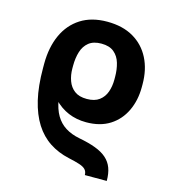

<svg xmlns="http://www.w3.org/2000/svg" viewBox="-115 -650 892 979"><g transform="rotate(15 331.0 -160.5)"><path d="M538.1 232.4H422.4Q422.4 214.4 412.1 203.4Q401.9 192.4 379.4 185.1Q356.9 177.7 320.3 169.9Q263.2 157.2 217.8 127.4Q172.4 97.7 140.6 47.9Q108.9 -2 92 -73.2Q75.2 -144.5 75.2 -239.3V-266.6L188.5 -249.5V-221.7Q185.1 -154.8 193.4 -105.5Q201.7 -56.2 221.2 -22.9Q240.7 10.3 272 30Q303.2 49.8 345.7 58.1Q397.9 67.9 434.8 81.8Q471.7 95.7 494.4 116Q517.1 136.2 527.6 164.6Q538.1 192.9 538.1 232.4ZM358.4 -29.3Q307.1 -29.3 264.2 -47.4Q221.2 -65.4 185.8 -102.5Q150.4 -139.6 120.6 -195.3Q112.3 -211.4 101.6 -221.4Q90.8 -231.4 83 -239Q75.2 -246.6 75.2 -254.4V-264.2Q75.7 -350.1 105.2 -415Q134.8 -480 191.9 -516.4Q249 -552.7 331.1 -552.7Q413.1 -552.7 470 -519.5Q526.9 -486.3 556.9 -427.2Q586.9 -368.2 586.9 -290.5V-275.9Q586.9 -206.1 560.3 -149.9Q533.7 -93.8 482.9 -61.5Q432.1 -29.3 358.4 -29.3ZM331.1 -145Q372.1 -145 396.5 -163.3Q420.9 -181.6 431.4 -211.4Q441.9 -241.2 441.9 -275.9V-290.5Q441.9 -330.1 432.1 -363.3Q422.4 -396.5 398.2 -416.7Q374 -437 331.1 -437Q289.6 -437 265.1 -417.5Q240.7 -397.9 230.5 -365Q220.2 -332 220.2 -290.5V-275.9Q220.2 -241.7 231 -211.7Q241.7 -181.6 265.9 -163.3Q290 -145 331.1 -145Z"/></g></svg>

Font: Inter 20pt
Style: Bold
Weight: 700
Version: Version 4.001;git-66647c0bb